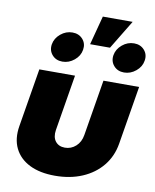

<svg xmlns="http://www.w3.org/2000/svg" viewBox="-96 -960 842 1040"><g transform="rotate(10 325.0 -440.0)"><path d="M277.8 6.8Q194.8 6.8 137.9 -21.5Q81.1 -49.8 55.7 -101.8Q30.3 -153.8 42 -224.6L95.2 -545.9H291.5L240.7 -238.3Q234.4 -198.7 252.4 -175.5Q270.5 -152.3 304.7 -152.3Q338.9 -152.3 364.7 -175.5Q390.6 -198.7 397 -238.3L447.8 -545.9H644L590.8 -224.6Q579.1 -153.8 536.6 -101.8Q494.1 -49.8 427.7 -21.5Q361.3 6.8 277.8 6.8ZM210.4 -608.9Q174.8 -608.9 153.8 -633.1Q132.8 -657.2 138.2 -691.4Q144 -725.6 173.1 -749.8Q202.1 -773.9 237.8 -773.9Q273.4 -773.9 294.7 -749.8Q315.9 -725.6 310.1 -691.4Q304.7 -657.2 275.4 -633.1Q246.1 -608.9 210.4 -608.9ZM549.3 -608.9Q513.7 -608.9 492.7 -633.1Q471.7 -657.2 477.1 -691.4Q482.9 -725.6 512 -749.8Q541 -773.9 576.7 -773.9Q612.3 -773.9 633.5 -749.8Q654.8 -725.6 648.9 -691.4Q643.6 -657.2 614.3 -633.1Q585 -608.9 549.3 -608.9ZM342.3 -728 384.3 -887.2H548.3L451.7 -728Z"/></g></svg>

Font: Inter Black
Style: Italic
Weight: 900
Italic angle: -9.39999°
Designer: Rasmus Andersson
Foundry: rsms
Version: Version 4.000;git-a52131595